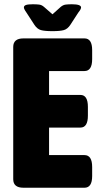

<svg xmlns="http://www.w3.org/2000/svg" viewBox="-20 -880 466 900"><path d="M90 0Q42 0 42 -40V-660Q42 -700 90 -700H376Q412 -700 412 -645V-603Q412 -547 376 -547H210V-435H357Q392 -435 392 -379V-338Q392 -282 357 -282H210V-153H376Q412 -153 412 -97V-55Q412 0 376 0ZM317 -860Q360 -860 360 -845Q360 -842 357.5 -836.5Q355 -831 347 -821L310 -764Q297 -744 279.5 -739Q262 -734 226 -734Q189 -734 171.5 -739Q154 -744 141 -764L104 -821Q97 -831 94.5 -836.5Q92 -842 92 -845Q92 -853 101.5 -856.5Q111 -860 134 -860Q151 -860 163.5 -858.5Q176 -857 187 -847L226 -813L265 -848Q276 -857 288 -858.5Q300 -860 317 -860Z"/></svg>

Font: Asap Condensed ExtraBold
Style: Regular
Weight: 800
Width: 3
Designer: Pablo Cosgaya
Foundry: Omnibus-Type
Version: Version 3.001; ttfautohint (v1.8.4.7-5d5b)